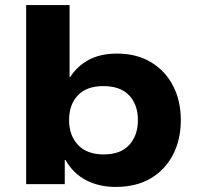

<svg xmlns="http://www.w3.org/2000/svg" viewBox="-20 -725 786 756"><path d="M435 11Q370 11 319 -15.5Q268 -42 238 -95H235V0H83V-705H254V-421H256Q283 -464 329 -489Q375 -514 440 -514Q519 -514 575.5 -479.5Q632 -445 662 -386Q692 -327 692 -252Q692 -176 661.5 -116.5Q631 -57 574 -23Q517 11 435 11ZM388 -117Q455 -117 489 -154.5Q523 -192 523 -252Q523 -313 488.5 -349.5Q454 -386 387 -386Q321 -386 286.5 -349.5Q252 -313 252 -252Q252 -192 287 -154.5Q322 -117 388 -117Z"/></svg>

Font: Nunito Sans 7pt SemiExpanded ExtraBold
Style: Regular
Weight: 800
Width: 6
Designer: Vernon Adams
Foundry: Vernon Adams
Version: Version 3.101;gftools[0.9.27]